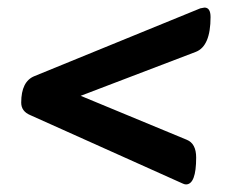

<svg xmlns="http://www.w3.org/2000/svg" viewBox="-20 -498 593 507"><path d="M36 -227Q36 -283 71 -297L509 -476Q519 -478 520 -478Q536 -478 536 -453Q536 -376 497 -361L193 -245L473 -129Q498 -119 498 -82Q498 -11 471 -11Q467 -11 461 -14L60 -194Q36 -204 36 -227Z"/></svg>

Font: AsCom
Style: Bold Italic
Weight: 700
Italic angle: -48°
Designer: AsCom
Foundry: AsCom
Version: Version 1.001